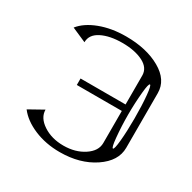

<svg xmlns="http://www.w3.org/2000/svg" viewBox="-165 -915 1079 1079"><g transform="rotate(30 375.0 -375.0)"><path d="M589.8 -521.5Q583 -449.2 583 -375Q583 -300.8 589.8 -228.5Q595.7 -167 604.5 -167Q613.3 -167 619.1 -228.5Q625 -290 625 -375Q625 -460 619.1 -521.5Q613.3 -583 604.5 -583Q595.7 -583 589.8 -521.5ZM74.2 -115.2 167 -167Q167 -115.2 222.2 -78.6Q277.3 -42 354.5 -42Q431.6 -42 486.8 -78.6Q542 -115.2 542 -167V-375H250V-417H542V-604.5Q542 -654.3 488.8 -681.2Q435.5 -708 354.5 -708Q273.4 -708 220.2 -681.2Q167 -654.3 167 -604.5L73.2 -645.5Q111.3 -693.4 186 -721.7Q260.7 -750 354.5 -750Q487.3 -750 577.1 -698.7Q667 -647.5 667 -562.5V-208Q667 -122.1 576.2 -61Q485.4 0 354.5 0Q263.7 0 188.5 -31.7Q113.3 -63.5 74.2 -115.2Z"/></g></svg>

Font: okolaksMetalik
Style: bold
Weight: 700
Width: 7
Version: Version 0.6